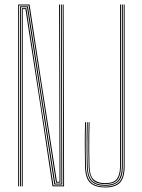

<svg xmlns="http://www.w3.org/2000/svg" viewBox="-20 -820 624 845"><path d="M60 0V-800H110L159.8 -473.8L230.5 -20H242L241 -477L240 -800H244L245 -477L246 -16H226.5L106 -796H64V0ZM68 0V-342.2V-792H103L223 -12H250L249 -477L248 -800H252L252.8 -477L254 -8H219L99 -788H72V-342.2V0ZM76 0V-342.2V-784H96L215 -4H258L256 -800H260L262 0H211L159.5 -343.8L92 -780H80V-342.2V0ZM442.5 5Q400.2 5 377.9 -14.6Q355.5 -34.2 354.2 -88Q353.2 -137.2 353.1 -185.6Q353 -234 354.5 -282.2H358.5Q357.5 -250.8 357.2 -219.2Q357 -187.8 357.2 -155.1Q357.5 -122.5 358.2 -88.2Q359.5 -38.2 379.9 -18.6Q400.2 1 442.5 1Q486.5 1 505.5 -19.8Q524.5 -40.5 524.5 -88V-800H528.5V-88Q528.5 -38.2 508.6 -16.6Q488.8 5 442.5 5ZM442.5 -2.2Q402.5 -2.2 383 -21.2Q363.5 -40.2 362.2 -88.2Q361.5 -120.2 361.2 -153Q361 -185.8 361.2 -218.2Q361.5 -250.8 362.5 -282.2H366.2Q365 -239.5 364.8 -189.5Q364.5 -139.5 366 -88.2Q367.2 -44 385 -25.2Q402.8 -6.5 442.2 -6.5Q485.5 -6.5 500.9 -27.2Q516.2 -48 516.2 -87V-800H520.5V-88Q520.5 -42.5 502.4 -22.4Q484.2 -2.2 442.5 -2.2ZM442.2 -10Q401.2 -10 386.4 -29.9Q371.5 -49.8 370.2 -87.2Q369.2 -126 368.9 -156Q368.5 -186 368.9 -215.5Q369.2 -245 370.2 -282.2H374.2Q373.5 -253.8 373 -221.9Q372.5 -190 372.8 -156.2Q373 -122.5 374 -88.2Q375.2 -45.8 392.5 -29.9Q409.8 -14 442.2 -14Q480.8 -14 494.5 -32.9Q508.2 -51.8 508.2 -87V-800H512.2V-87Q512.2 -50 497.8 -30Q483.2 -10 442.2 -10Z"/></svg>

Font: Big Shoulders Inline Display Thin Thin
Style: Regular
Weight: 250
Version: Version 2.002